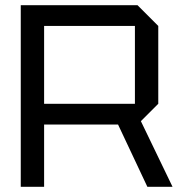

<svg xmlns="http://www.w3.org/2000/svg" viewBox="-20 -720 690 740"><path d="M150 -320H500V-620H150ZM590 -620V-320L523 -253L645 0H548L435 -240H150V0H60V-700H510Z"/></svg>

Font: Tektur
Style: Regular
Weight: 400
Designer: Adam Jagosz
Foundry: Adam Jagosz
Version: Version 1.005;gftools[0.9.30]